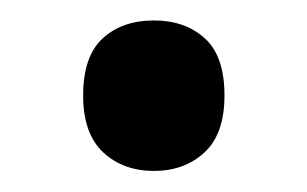

<svg xmlns="http://www.w3.org/2000/svg" viewBox="-20 -153 296 185"><path d="M60.1 -61Q60.1 -98.6 78.9 -116Q97.7 -133.3 128.4 -133.3Q158.2 -133.3 177.2 -116.2Q196.3 -99.1 196.3 -61Q196.3 -23.9 177 -6.1Q157.7 11.7 128.4 11.7Q98.6 11.7 79.3 -6.3Q60.1 -24.4 60.1 -61Z"/></svg>

Font: Open Sans SemiCondensed SemiBold
Style: Regular
Weight: 600
Width: 4
Designer: Monotype Design Team
Foundry: Monotype Imaging Inc.
Version: Version 3.000